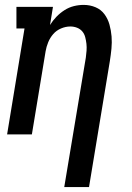

<svg xmlns="http://www.w3.org/2000/svg" viewBox="-20 -548 540 783"><path d="M242 215 330 -313Q332 -327 333 -341.5Q334 -356 332.5 -369.5Q331 -383 327.5 -396.5Q324 -410 315.5 -420Q307 -430 294 -435Q281 -440 267 -440Q248 -440 229 -432Q210 -424 197 -409Q184 -394 176.5 -375.5Q169 -357 166 -339L110 0H9L80 -432H47V-520H196L184 -446Q195 -464 210 -479.5Q225 -495 243 -506.5Q261 -518 281 -523Q301 -528 321 -528Q347 -528 369.5 -518.5Q392 -509 406 -490Q420 -471 426.5 -447.5Q433 -424 435 -399.5Q437 -375 434.5 -349.5Q432 -324 428 -299L343 215Z"/></svg>

Font: Iosevka Curly Slab Semibold
Style: Italic
Weight: 600
Italic angle: -9°
Monospace: yes
Designer: Belleve Invis
Foundry: Belleve Invis
Version: Version 22.1.2; ttfautohint (v1.8.4)